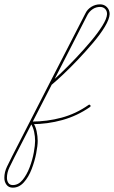

<svg xmlns="http://www.w3.org/2000/svg" viewBox="-133 -566 526 886"><path d="M101 -186Q118 -200 149 -229.5Q180 -259 216 -297Q252 -335 285 -374Q318 -413 339 -446.5Q360 -480 361 -501Q361 -516 352 -525Q343 -534 329 -534Q310 -534 295 -524Q280 -514 271 -498Q187 -334 103 -170Q19 -6 -66 159Q-77 181 -89 205.5Q-101 230 -101 255Q-101 268 -94.5 278Q-88 288 -74 288Q-48 288 -28.5 264Q-9 240 4 205.5Q17 171 23 137.5Q29 104 29 84Q29 64 24.5 42.5Q20 21 9 4Q7 2 9 -2Q11 -5 14 -5Q84 -5 151 -23Q218 -41 276 -82Q280 -85 284 -80Q287 -76 282 -72Q223 -31 154.5 -12Q86 7 14 7Q11 7 14 1Q17 -5 19 -2Q31 16 36 39.5Q41 63 41 84Q41 106 34 142Q27 178 13 214.5Q-1 251 -23 275.5Q-45 300 -74 300Q-93 300 -103 286.5Q-113 273 -113 255Q-113 228 -100.5 202.5Q-88 177 -76 153Q8 -11 92 -175Q176 -339 261 -504Q270 -523 288.5 -534.5Q307 -546 329 -546Q348 -546 360.5 -533Q373 -520 373 -501Q372 -478 351 -443Q330 -408 296.5 -368.5Q263 -329 226.5 -290.5Q190 -252 158 -222Q126 -192 108 -177Q104 -173 100 -178Q96 -183 101 -186Z"/></svg>

Font: FRB American Cursive Guidelines Thin
Style: Italic
Weight: 100
Italic angle: -25°
Version: Version 2.0;Modular Font Editor K font №1